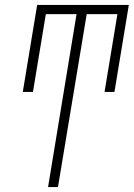

<svg xmlns="http://www.w3.org/2000/svg" viewBox="-20 -755 540 775"><path d="M174 0 289 -698H165L113 -384H72L130 -735H500L442 -384H402L454 -698H330L214 0Z"/></svg>

Font: Iosevka SS04 Extralight
Style: Italic
Weight: 200
Italic angle: -9°
Monospace: yes
Designer: Belleve Invis
Foundry: Belleve Invis
Version: Version 19.0.0; ttfautohint (v1.8.4)